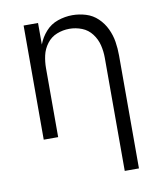

<svg xmlns="http://www.w3.org/2000/svg" viewBox="-83 -606 743 878"><g transform="rotate(-10 288.0 -166.5)"><path d="M425 205H491V-320Q491 -352 486 -383.5Q481 -415 467 -444.5Q453 -474 429.5 -496.5Q406 -519 375 -528.5Q344 -538 312 -538Q278 -538 244.5 -526.5Q211 -515 187.5 -488.5Q164 -462 152 -430V-530H85V0H152V-320Q152 -350 158.5 -379Q165 -408 183.5 -432.5Q202 -457 230 -468Q258 -479 288 -479Q318 -479 346 -468Q374 -457 392.5 -432.5Q411 -408 418 -379Q425 -350 425 -320Z"/></g></svg>

Font: Iosevka Sparkle Light
Style: Regular
Weight: 300
Designer: Belleve Invis
Foundry: Belleve Invis
Version: Version 4.5.0; ttfautohint (v1.8.3)